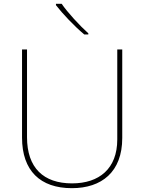

<svg xmlns="http://www.w3.org/2000/svg" viewBox="-20 -972 752 1002"><path d="M302 -952H272V-945C307 -900 367 -836 420 -792H441V-798C396 -838 331 -909 302 -952ZM618 -252V-714H592V-244C592 -92 498 -15 356 -15C207 -15 121 -96 121 -256V-714H95V-254C95 -81 190 10 355 10C510 10 618 -74 618 -252Z"/></svg>

Font: Noto Sans Canadian Aboriginal Thin
Style: Regular
Weight: 100
Designer: Monotype Design Team, Typotheque's Kevin King
Foundry: Monotype Imaging Inc.
Version: Version 2.004